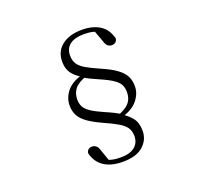

<svg xmlns="http://www.w3.org/2000/svg" viewBox="-145 -923 1290 1214"><g transform="rotate(-20 500.0 -316.5)"><path d="M482.8 120.3Q405.2 120.3 356.9 88.3Q308.7 56.3 293.8 -5.3Q295.8 -21.5 305.8 -29.4Q315.8 -37.4 329.3 -37.4Q343.9 -37.4 356.3 -28.6Q368.8 -19.8 375.6 4.4L407.1 94.4L368.3 61.6Q390.4 75.5 416.8 82.6Q443.2 89.6 478.9 89.6Q542.1 89.6 574 63.2Q605.9 36.8 605.9 -7.8Q605.9 -42.2 590.3 -65.2Q574.7 -88.3 540 -108.6Q505.4 -129 448.1 -154.4Q387.2 -182 351.7 -207.8Q316.2 -233.5 301.4 -262.6Q286.5 -291.7 286.5 -328.2Q286.5 -381.4 322.4 -424.7Q358.2 -468.1 437.8 -488.6L439.1 -495.1L449 -468.5Q388.7 -447.2 366.9 -417.5Q345 -387.9 345 -348.5Q345 -321.7 355.2 -300.7Q365.4 -279.7 394.6 -259.6Q423.8 -239.6 480 -215.1Q512.9 -201.1 537.1 -188.9Q561.3 -176.7 582.4 -164.5V-159.6Q618.5 -137.6 642.2 -106.4Q666 -75.2 666 -21.5Q666 38.7 619.8 79.5Q573.6 120.3 482.8 120.3ZM522.7 -753.2Q593.8 -753.2 641.8 -723.3Q689.7 -693.4 706.2 -628.4Q703.9 -612.3 693.6 -604.3Q683.2 -596.4 669.5 -596.4Q655.9 -596.4 643.6 -604.8Q631.2 -613.2 624.2 -638.1L591.7 -726.7L634.1 -694.9Q611 -709.6 586.2 -716.2Q561.5 -722.7 525 -722.7Q462.7 -722.7 430 -697.4Q397.3 -672.2 397.3 -624.6Q397.3 -590.6 412.9 -567.2Q428.5 -543.9 462.7 -524.3Q497 -504.7 551.7 -480.9Q616.2 -453.1 652 -426.3Q687.7 -399.6 702.2 -370.6Q716.6 -341.5 716.6 -303Q716.6 -253.9 680.8 -209.9Q645 -165.9 564.3 -144.2L563 -139.6L552.7 -165.9Q609.4 -186.7 633.1 -214.5Q656.7 -242.4 656.7 -285.8Q656.7 -311.2 647.7 -331.9Q638.7 -352.6 609.7 -373.7Q580.7 -394.7 519.7 -421Q489.6 -434 466.5 -445.2Q443.3 -456.4 420.8 -469.2V-474.8Q380.2 -497.9 358.7 -528.4Q337.2 -558.9 337.2 -606Q337.2 -673.9 387.3 -713.5Q437.4 -753.2 522.7 -753.2Z"/></g></svg>

Font: Noto Serif SC
Style: Regular
Weight: 200
Designer: Ryoko NISHIZUKA 西塚涼子 (kana & ideographs); Frank Grießhammer (Latin, Greek & Cyrillic); Wenlong ZHANG 张文龙 (bopomofo); San
Foundry: Adobe
Version: Version 2.001;hotconv 1.1.0;makeotfexe 2.6.0